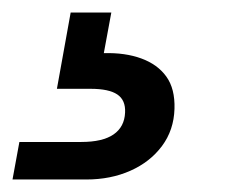

<svg xmlns="http://www.w3.org/2000/svg" viewBox="-110 -27 370 307"><path d="M-90 260 -79 200H20Q54 200 71.5 188Q89 176 90 153Q91 133 77.5 124Q64 115 35 115H-19L3 -7H68L56 58Q90 57 116 66.5Q142 76 156 95.5Q170 115 169 147Q168 181 149 206.5Q130 232 98.5 246Q67 260 28 260Z"/></svg>

Font: DM Sans 16pt Medium
Style: Italic
Weight: 500
Italic angle: -10°
Version: Version 4.004;gftools[0.9.30]